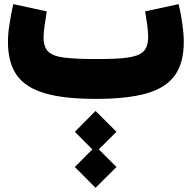

<svg xmlns="http://www.w3.org/2000/svg" viewBox="-20 -480 930 932"><path d="M443.8 431.6 545.4 330.6 459.5 245.1 545.4 159.7 443.8 58.6 343.3 159.7 428.2 245.1 343.3 330.6ZM684.6 -424.8C688 -403.8 691.4 -381.8 694.8 -357.9C697.8 -334 699.2 -314.9 699.2 -300.8C699.2 -269 691.4 -245.1 676.3 -230C645 -199.2 574.2 -193.4 445.3 -193.4C380.9 -193.4 330.1 -195.8 293.5 -200.2C219.2 -209 191.4 -235.8 191.4 -299.8C191.4 -314 193.4 -333.5 196.8 -357.9C200.2 -381.8 203.6 -404.3 207 -424.8L44.4 -460C37.1 -429.2 31.2 -397 26.4 -364.3C21 -331.5 18.6 -302.2 18.6 -276.4C18.6 -208.5 33.2 -154.8 62 -114.3C119.6 -33.7 242.2 0 445.3 0C547.4 0 629.4 -8.8 691.9 -26.9C816.9 -62.5 872.1 -141.6 872.1 -276.9C872.1 -327.6 862.3 -397 847.2 -460Z"/></svg>

Font: Estedad Black
Style: Regular
Weight: 900
Designer: Amin Abedi
Version: Version 7.3